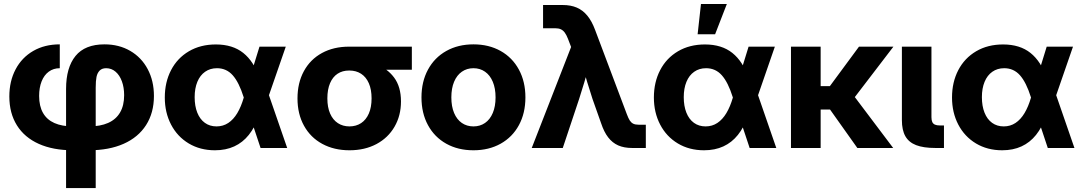

<svg xmlns="http://www.w3.org/2000/svg" viewBox="-20 -753 5512 977"><path d="M316.2 -300.2Q316.2 -409.3 364.3 -468.3Q412.3 -527.3 511.7 -527.3Q585.6 -527.3 642.8 -494Q700 -460.7 731.6 -401.1Q763.3 -341.4 763.3 -264.8Q763.3 -179.1 723.4 -116.7Q683.6 -54.3 609.2 -21.3Q534.9 11.7 433 11.7H351.4Q250.1 11.7 177.4 -20.9Q104.7 -53.5 66.1 -115.2Q27.5 -177 27.5 -262.3Q27.5 -339.8 59.3 -400Q91 -460.2 149.2 -493.8Q207.3 -527.3 284.2 -527.3V-405.9Q252 -405.9 228.2 -388.4Q204.5 -371 191.8 -339.1Q179.1 -307.1 179.1 -264.8Q179.1 -213 198.8 -178.5Q218.5 -143.9 256.9 -126.9Q295.3 -109.8 351.4 -109.8H433Q490.3 -109.8 530.3 -127.5Q570.3 -145.3 591 -180.8Q611.7 -216.2 611.7 -268.7Q611.7 -308.1 600.2 -339.3Q588.8 -370.5 568 -388.2Q547.3 -405.9 520.1 -405.9Q498.9 -405.9 487.1 -393.9Q475.3 -381.9 471.1 -361.8Q467 -341.7 467 -307V204.1H316.2Z M818.6 -256.8Q818.6 -334.9 850.5 -396.2Q882.4 -457.6 941.4 -492.2Q1000.4 -526.8 1078.3 -526.8Q1164 -526.8 1218 -483.5Q1272 -440.3 1299.8 -356.6H1325.8L1345.5 -277.4L1441.4 0H1305.9L1219.7 -259Q1196.3 -333.9 1164.3 -369.9Q1132.3 -405.9 1084.2 -405.9Q1049.2 -405.9 1023.6 -387.8Q997.9 -369.8 984.2 -336.6Q970.5 -303.3 970.5 -258.6Q970.5 -213.5 983.9 -179.7Q997.4 -146 1022.5 -127.9Q1047.6 -109.8 1081.8 -109.8Q1115.1 -109.8 1141.6 -127.3Q1168 -144.9 1187.5 -177.4Q1206.9 -209.9 1220.3 -256.1L1300.4 -515.6H1434.2L1344.3 -256.1L1323.4 -163.3H1297.5Q1277.1 -105.4 1246.1 -66.6Q1215.1 -27.8 1172.1 -8.1Q1129.1 11.7 1073.6 11.7Q998.6 11.7 940.5 -23Q882.4 -57.8 850.5 -119Q818.6 -180.2 818.6 -256.8Z M1493.8 -252.2Q1493.8 -331.4 1526.4 -391.1Q1558.9 -450.8 1618.3 -483.2Q1677.7 -515.6 1756 -515.6H2075.7V-398H1856.8L1756 -394.1Q1722.5 -394.1 1697.7 -377.8Q1672.9 -361.4 1659.4 -329.6Q1645.8 -297.8 1645.8 -252.3Q1645.8 -207.1 1659.8 -175.1Q1673.8 -143.1 1699.3 -126.4Q1724.7 -109.8 1758.2 -109.8Q1791.8 -109.8 1817.3 -126.4Q1842.8 -143.1 1856.8 -175.2Q1870.8 -207.3 1870.8 -252.3Q1870.8 -297.6 1856.8 -329.5Q1842.8 -361.4 1817.3 -377.8Q1791.8 -394.1 1758.3 -394.1V-447.5Q1832.6 -447.5 1891.1 -426.7Q1949.6 -406 1985 -359Q2020.4 -312 2020.4 -236.7Q2020.4 -165 1987.7 -108.4Q1955.1 -51.8 1895.7 -20Q1836.2 11.7 1758.3 11.7Q1680.1 11.7 1620.1 -20.8Q1560.1 -53.2 1527 -113.1Q1493.8 -172.9 1493.8 -252.2Z M2124.7 -257.4Q2124.7 -337.5 2157.8 -398.7Q2190.9 -460 2251.1 -493.7Q2311.2 -527.3 2389.2 -527.3Q2467.4 -527.3 2527.4 -493.7Q2587.4 -460 2620.5 -398.7Q2653.6 -337.5 2653.6 -257.4Q2653.6 -177.2 2620.5 -116.2Q2587.4 -55.2 2527.4 -21.7Q2467.4 11.7 2389.2 11.7Q2310.9 11.7 2250.9 -21.7Q2190.9 -55.2 2157.8 -116.2Q2124.7 -177.2 2124.7 -257.4ZM2501.7 -257.4Q2501.7 -303.4 2487.6 -336.9Q2473.6 -370.4 2448.1 -388.1Q2422.7 -405.9 2389.2 -405.9Q2355.7 -405.9 2330.2 -388.1Q2304.7 -370.4 2290.7 -337Q2276.7 -303.6 2276.7 -257.4Q2276.7 -211.4 2290.7 -178.1Q2304.7 -144.8 2330.1 -127.3Q2355.5 -109.8 2389.2 -109.8Q2422.9 -109.8 2448.2 -127.4Q2473.6 -145 2487.6 -178.3Q2501.7 -211.6 2501.7 -257.4Z M2886.1 -513.9 2870.1 -555.7Q2862.4 -575.4 2853.9 -587Q2845.4 -598.6 2834 -603.9Q2822.6 -609.2 2805.9 -609.2H2743.4V-727.5H2843.4Q2884.4 -727.5 2915.2 -714.3Q2946 -701 2968.8 -673.1Q2991.7 -645.3 3008.1 -601L3169.7 -171.9Q3177.7 -150.4 3184.8 -139.6Q3191.8 -128.9 3202.2 -123.6Q3212.6 -118.4 3229.6 -118.4H3266.3V0H3196.8Q3155.6 0 3125.8 -13.1Q3096 -26.3 3074.7 -54Q3053.4 -81.6 3038.5 -126.6L2994.8 -250Q2980.7 -292.4 2967.6 -336.6Q2954.5 -380.8 2940 -435.9H2982.5Q2951.8 -325.7 2927.1 -250L2843.7 0H2685.8Z M3307.3 -256.8Q3307.3 -334.9 3339.3 -396.2Q3371.2 -457.6 3430.2 -492.2Q3489.2 -526.8 3567.1 -526.8Q3652.7 -526.8 3706.7 -483.5Q3760.7 -440.3 3788.6 -356.6H3814.6L3834.3 -277.4L3930.2 0H3794.6L3708.5 -259Q3685.1 -333.9 3653.1 -369.9Q3621.1 -405.9 3572.9 -405.9Q3538 -405.9 3512.4 -387.8Q3486.7 -369.8 3473 -336.6Q3459.3 -303.3 3459.3 -258.6Q3459.3 -213.5 3472.7 -179.7Q3486.1 -146 3511.2 -127.9Q3536.3 -109.8 3570.6 -109.8Q3603.9 -109.8 3630.3 -127.3Q3656.7 -144.9 3676.2 -177.4Q3695.7 -209.9 3709.1 -256.1L3789.2 -515.6H3922.9L3833.1 -256.1L3812.2 -163.3H3786.2Q3765.9 -105.4 3734.9 -66.6Q3703.9 -27.8 3660.9 -8.1Q3617.9 11.7 3562.4 11.7Q3487.4 11.7 3429.3 -23Q3371.2 -57.8 3339.3 -119Q3307.3 -180.2 3307.3 -256.8ZM3546.9 -732.5H3678.5L3618.9 -578.8H3529.9Z M4155.9 0H4004.9V-515.6H4155.9ZM4281.4 -195.7H4129.7L4118 -314.8H4202.9L4351 -515.6H4526.2ZM4198 -203.7 4314.3 -279.5 4525 0H4342.6Z M4739.8 0Q4679.2 0 4641.8 -14.4Q4604.5 -28.8 4586.9 -59.9Q4569.3 -91 4569.3 -142V-515.6H4719.7V-156.6Q4719.7 -140.9 4724 -131.9Q4728.2 -122.9 4737.5 -118.8Q4746.7 -114.6 4762.5 -114.6H4783.4V0Z M4824.4 -256.8Q4824.4 -334.9 4856.3 -396.2Q4888.3 -457.6 4947.3 -492.2Q5006.2 -526.8 5084.2 -526.8Q5169.8 -526.8 5223.8 -483.5Q5277.8 -440.3 5305.7 -356.6H5331.6L5351.4 -277.4L5447.3 0H5311.7L5225.6 -259Q5202.1 -333.9 5170.2 -369.9Q5138.2 -405.9 5090 -405.9Q5055.1 -405.9 5029.4 -387.8Q5003.8 -369.8 4990.1 -336.6Q4976.4 -303.3 4976.4 -258.6Q4976.4 -213.5 4989.8 -179.7Q5003.2 -146 5028.3 -127.9Q5053.4 -109.8 5087.7 -109.8Q5121 -109.8 5147.4 -127.3Q5173.8 -144.9 5193.3 -177.4Q5212.8 -209.9 5226.2 -256.1L5306.2 -515.6H5440L5350.2 -256.1L5329.3 -163.3H5303.3Q5283 -105.4 5252 -66.6Q5221 -27.8 5178 -8.1Q5135 11.7 5079.5 11.7Q5004.5 11.7 4946.4 -23Q4888.3 -57.8 4856.3 -119Q4824.4 -180.2 4824.4 -256.8Z"/></svg>

Font: Intratopia Thin
Style: Regular
Weight: 100
Designer: Rasmus Andersson
Foundry: rsms
Version: Version 3.000;Glyphs 3.2.3 (3260)